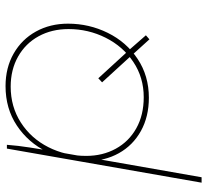

<svg xmlns="http://www.w3.org/2000/svg" viewBox="-48 -518 765 710"><g transform="rotate(-90 335.0 -162.5)"><path d="M487 -57 482 -63 386 -168 401 -182 499 -75 504 -70 560 -6 545 7ZM141 -520H155Q152 -479 145 -435Q138 -391 134 -366L132 -354L131 -347L35 200H15ZM95 -223Q95 -302 129 -371.5Q163 -441 226 -483Q289 -525 372 -525Q440 -525 492.5 -495Q545 -465 574 -412.5Q603 -360 603 -294Q603 -216 569 -147Q535 -78 472.5 -36.5Q410 5 329 5Q259 5 206 -24.5Q153 -54 124 -106Q95 -158 95 -223ZM583 -292Q583 -354 556.5 -402.5Q530 -451 481.5 -478.5Q433 -506 370 -506Q296 -506 237.5 -468.5Q179 -431 146.5 -367Q114 -303 114 -227Q114 -166 140.5 -117.5Q167 -69 216 -41.5Q265 -14 331 -14Q404 -14 461.5 -52.5Q519 -91 551 -155Q583 -219 583 -292Z"/></g></svg>

Font: Fixel Italic Variable Display Thin
Style: Italic
Weight: 100
Italic angle: -10°
Designer: AlfaBravo + MacPaw
Foundry: Kyrylo Tkachov, Marchela Mozhyna, Serhii Makarenko, Maria Weinstein, Zakhar Kryvoshyya
Version: Version 1.210;Glyphs 3.2 (3217)